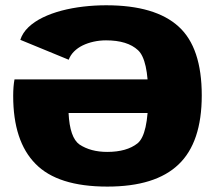

<svg xmlns="http://www.w3.org/2000/svg" viewBox="-20 -702 819 728"><path d="M387 5.5Q569.5 5.5 657 -78.5Q745 -162 745 -340.5Q745 -521.5 657.5 -601Q569 -682 382.5 -682L382 -549Q463.5 -549 503.5 -511.5Q542 -475.5 542 -338.5Q542 -191.5 501.5 -158.5Q460.5 -126 386.5 -126Q324 -126 281.5 -154Q244.5 -180 240 -273.5H560.5V-401H35Q30 -375 30 -338.5Q30 -166.5 114.5 -81Q198.5 5.5 387 5.5ZM240.5 -475.5Q247 -493 260.8 -506.8Q274.5 -520.5 293.5 -529.8Q312.5 -539 335.2 -544Q358 -549 382 -549L395.5 -629L382.5 -682Q339 -682 296 -677Q253 -672 214 -661.8Q175 -651.5 142.5 -635.8Q110 -620 87.8 -598.8Q65.5 -577.5 57 -551Z"/></svg>

Font: Anybody SemiExpanded ExtraBold
Style: Regular
Weight: 800
Width: 6
Version: Version 1.113;gftools[0.9.25]